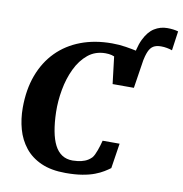

<svg xmlns="http://www.w3.org/2000/svg" viewBox="-95 -979 1022 1075"><g transform="rotate(10 416.0 -441.0)"><path d="M636 -604 607 -667Q615.5 -750 639 -799Q662.5 -848 696.2 -869Q730 -890 769.5 -890Q787 -890 803.2 -888Q819.5 -886 832 -882L816.5 -772Q803 -777 786.2 -780Q769.5 -783 753.5 -783Q726 -783 709.5 -773Q693 -763 683 -740Q673 -717 665 -676.5ZM348.5 8Q266.5 8 209.2 -17.5Q152 -43 116.8 -87.5Q81.5 -132 65.5 -189.2Q49.5 -246.5 49.5 -310.5Q49.5 -414 80 -495.8Q110.5 -577.5 167 -634.8Q223.5 -692 302.8 -722Q382 -752 479.5 -752Q521 -752 558.2 -746Q595.5 -740 625 -733.5Q654.5 -727 673.5 -725L643 -528H522L503.5 -682Q496.5 -685 488.8 -687Q481 -689 472.2 -690Q463.5 -691 454 -691Q395.5 -691 354 -657Q312.5 -623 286 -567.5Q259.5 -512 247.8 -446.5Q236 -381 237.5 -318.5Q239 -258.5 247.8 -211.5Q256.5 -164.5 272.8 -132.8Q289 -101 314.5 -84.2Q340 -67.5 375.5 -67.5Q386.5 -67.5 405 -69.5Q423.5 -71.5 444 -79.2Q464.5 -87 482 -104.5Q488.5 -112 494 -123.5Q499.5 -135 504.5 -148.8Q509.5 -162.5 514 -177.2Q518.5 -192 522 -206H618.5L596.5 -63.5Q582.5 -53 562.2 -40.5Q542 -28 512.8 -16.8Q483.5 -5.5 443.2 1.2Q403 8 348.5 8Z"/></g></svg>

Font: Merriweather 24pt Black
Style: Italic
Weight: 900
Italic angle: -7.8°
Designer: Eben Sorkin
Foundry: Eben Sorkin
Version: Version 2.101